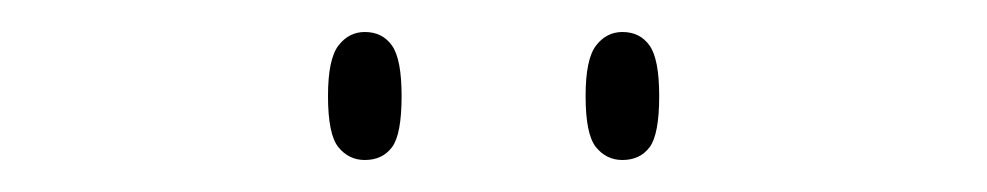

<svg xmlns="http://www.w3.org/2000/svg" viewBox="-20 -758 617 120"><path d="M369 -658Q359 -658 352.5 -666Q346 -674 346 -698Q346 -721 352.5 -729.5Q359 -738 369 -738Q380 -738 386 -729.5Q392 -721 392 -698Q392 -674 386 -666Q380 -658 369 -658ZM208 -658Q198 -658 191.5 -666Q185 -674 185 -698Q185 -721 191.5 -729.5Q198 -738 208 -738Q219 -738 225 -729.5Q231 -721 231 -698Q231 -674 225 -666Q219 -658 208 -658Z"/></svg>

Font: Noto Serif Thai Thin
Style: Regular
Weight: 250
Version: Version 2.001